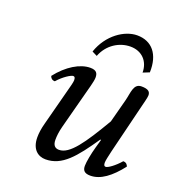

<svg xmlns="http://www.w3.org/2000/svg" viewBox="-121 -743 780 850"><g transform="rotate(20 268.5 -317.5)"><path d="M506 -352C510 -370 519 -400 519 -412C519 -429 509 -439 477 -439C439 -439 441 -395 431 -357L402 -247C328 -121 279 -50 229 -50C211 -50 199 -60 199 -87C199 -103 201 -124 208 -151L251 -314C259 -346 272 -387 272 -406C272 -425 266 -439 236 -439C188 -439 131 -405 85 -346C88 -337 94 -329 108 -329C134 -359 167 -379 177 -379C184 -379 187 -374 187 -362C187 -353 181 -331 174 -305L130 -137C123 -111 120 -89 120 -70C120 -13 152 10 187 10C265 10 315 -52 386 -156L389 -154L378 -115C369 -83 361 -42 361 -23C361 -4 368 10 398 10C446 10 491 -24 537 -83C534 -92 528 -100 514 -100C488 -70 459 -50 449 -50C442 -50 439 -55 439 -67C439 -76 444 -98 450 -124ZM460 -498 490 -510C493 -595 452 -645 382 -645C323 -645 249 -596 220 -510L244 -498C266 -556 319 -588 371 -588C425 -588 460 -551 460 -498Z"/></g></svg>

Font: Libertinus Serif
Style: Italic
Weight: 400
Italic angle: -12°
Designer: Philipp H. Poll, Khaled Hosny
Foundry: Caleb Maclennan
Version: Version 7.050;RELEASE